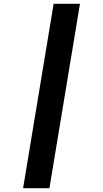

<svg xmlns="http://www.w3.org/2000/svg" viewBox="-20 -843 540 1006"><path d="M101 143 261 -823H399L239 143Z"/></svg>

Font: Iosevka Heavy
Style: Italic
Weight: 900
Italic angle: -9°
Monospace: yes
Designer: Belleve Invis
Foundry: Belleve Invis
Version: Version 32.5.0; ttfautohint (v1.8.4)